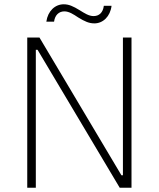

<svg xmlns="http://www.w3.org/2000/svg" viewBox="-20 -875 740 895"><path d="M352 -827C321 -846 301 -855 277 -855C237 -855 203 -824 196 -774H232C236 -805 255 -822 280 -822C302 -822 323 -808 344 -794C375 -775 395 -766 420 -766C460 -766 494 -798 500 -848H464C460 -816 442 -800 416 -800C394 -800 373 -814 352 -827ZM107 0H147V-643H155L538 0H593V-700H553V-58H546L164 -700H107Z"/></svg>

Font: Fixel Text ExtraLight
Style: Regular
Weight: 200
Width: 4
Designer: AlfaBravo + MacPaw
Foundry: Kyrylo Tkachov, Marchela Mozhyna, Serhii Makarenko, Maria Weinstein, Zakhar Kryvoshyya
Version: Version 1.211